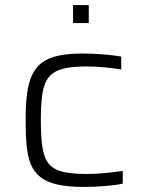

<svg xmlns="http://www.w3.org/2000/svg" viewBox="-20 -729 563 757"><path d="M312 8Q248 8 206 -1.5Q164 -11 139 -31Q114 -51 101.5 -81.5Q89 -112 85 -155.5Q81 -199 81 -255Q81 -315 86.5 -358.5Q92 -402 106.5 -433Q121 -464 146 -482.5Q171 -501 210.5 -509.5Q250 -518 306 -518Q345 -518 387.5 -514.5Q430 -511 458 -506V-455Q430 -460 391.5 -463.5Q353 -467 321 -467Q263 -467 227 -457.5Q191 -448 172.5 -425Q154 -402 147.5 -361Q141 -320 141 -256Q141 -189 147.5 -147Q154 -105 173 -82.5Q192 -60 228.5 -51.5Q265 -43 324 -43Q359 -43 397.5 -47Q436 -51 464 -55V-5Q437 1 394 4.5Q351 8 312 8ZM268 -638V-709H330V-638Z"/></svg>

Font: Saira Expanded Light
Style: Regular
Weight: 300
Width: 7
Designer: Hector Gatti with collaboration of the Omnibus-Type team
Foundry: Omnibus-Type
Version: Version 1.101